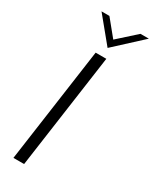

<svg xmlns="http://www.w3.org/2000/svg" viewBox="-229 -956 812 1012"><g transform="rotate(30 177.0 -450.5)"><path d="M50 0 148 -697H213L115 0ZM190 -750 66 -901H114L194 -803L303 -901H354Z"/></g></svg>

Font: Hanken Grotesk Light
Style: Italic
Weight: 300
Italic angle: -8°
Designer: Alfredo Marco Pradil
Foundry: Hanken Design Co.
Version: Version 3.013